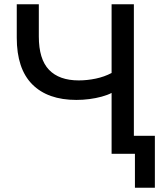

<svg xmlns="http://www.w3.org/2000/svg" viewBox="-20 -725 780 905"><path d="M616 160V0H506V-287Q487 -277 459.5 -269.5Q432 -262 401.5 -258Q371 -254 340 -254Q205 -254 132 -327.5Q59 -401 59 -547V-705H163V-553Q163 -446 211 -396Q259 -346 351 -346Q391 -346 431.5 -354.5Q472 -363 506 -381V-705H611V-85H710V160Z"/></svg>

Font: Nunito Sans 11pt SemiBold
Style: Regular
Weight: 600
Version: Version 3.101;gftools[0.9.27]